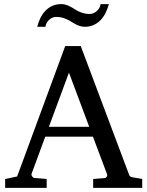

<svg xmlns="http://www.w3.org/2000/svg" viewBox="-20 -910 714 930"><path d="M314 -558.1 216.8 -295.9H412.1ZM431.2 0V-43L488.8 -47.9Q493.7 -47.9 497.1 -54.4Q500.5 -61 499 -64.9L430.2 -248H199.2L132.8 -67.9Q131.8 -64.9 132.8 -61.5Q133.8 -58.1 136.2 -54.9Q138.7 -51.8 141.6 -49.8Q144.5 -47.9 147 -47.9L206.1 -43V0H4.9V-43L63 -55.2L295.9 -687H371.1L603 -69.8Q606.4 -59.6 609.6 -56.2Q612.8 -52.7 624 -50.8L668.9 -43V0ZM507.3 -890.1Q501.5 -868.2 491.7 -848.1Q481.9 -828.1 467.8 -813.2Q453.6 -798.3 434.6 -789.3Q415.5 -780.3 391.1 -780.3Q377.9 -780.3 366.9 -783.9Q356 -787.6 345.9 -792.7Q335.9 -797.9 326.2 -804.2Q316.4 -810.5 305.4 -815.7Q294.4 -820.8 281.2 -824.5Q268.1 -828.1 252 -828.1Q241.7 -828.1 232.9 -824Q224.1 -819.8 217 -813.2Q210 -806.6 205.6 -797.9Q201.2 -789.1 200.2 -780.3H160.2Q166 -802.2 175.5 -822.3Q185.1 -842.3 199.5 -857.4Q213.9 -872.6 232.9 -881.3Q252 -890.1 276.4 -890.1Q289.6 -890.1 300.3 -886.5Q311 -882.8 321 -877.7Q331.1 -872.6 340.6 -866.2Q350.1 -859.9 361.1 -854.7Q372.1 -849.6 385 -845.9Q397.9 -842.3 414.1 -842.3Q424.3 -842.3 433.3 -846.4Q442.4 -850.6 449.7 -857.2Q457 -863.8 461.7 -872.6Q466.3 -881.3 467.3 -890.1Z"/></svg>

Font: Charis SIL Am
Style: Regular
Weight: 400
Foundry: SIL International
Version: Version 5.000